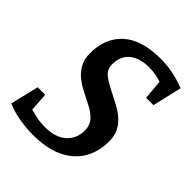

<svg xmlns="http://www.w3.org/2000/svg" viewBox="-190 -733 849 849"><g transform="rotate(45 234.0 -309.0)"><path d="M157 10Q118 10 73.5 2.5Q29 -5 -7 -21L25 -154H72L78 -67Q92 -63 117 -57.5Q142 -52 174 -52Q237 -52 272.5 -83.5Q308 -115 308 -167Q308 -197 291 -217.5Q274 -238 242 -255L174 -290Q156 -299 134.5 -316Q113 -333 97.5 -359.5Q82 -386 82 -424Q82 -519 142 -573.5Q202 -628 321 -628Q361 -628 400 -620Q439 -612 475 -598L443 -460H397L389 -552Q376 -557 355 -561Q334 -565 311 -565Q254 -565 220 -538Q186 -511 186 -459Q186 -430 203.5 -413.5Q221 -397 254 -380L323 -344Q368 -321 393 -288Q418 -255 418 -208Q418 -144 389.5 -95Q361 -46 303.5 -18Q246 10 157 10Z"/></g></svg>

Font: Manuale SemiBold
Style: Italic
Weight: 600
Italic angle: -11°
Designer: Eduardo Tunni / Pablo Cosgaya
Foundry: Eduardo Tunni / Pablo Cosgaya
Version: Version 1.002